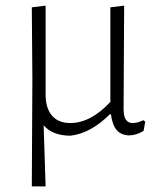

<svg xmlns="http://www.w3.org/2000/svg" viewBox="-20 -477 570 682"><path d="M93 185 95 -195 93 -451 142 -457V-141Q142 -93 164.5 -66.5Q187 -40 230 -40Q302 -40 372 -115V-451L421 -457L419 -89Q419 -40 451 -40Q469 -40 489 -50L496 -45L490 -12Q466 3 439 4Q410 3 394.5 -15Q379 -33 374 -71H370Q302 -3 230 5Q167 5 135 -32L142 185Z"/></svg>

Font: Alegreya Sans SC Light
Style: Regular
Weight: 300
Designer: Juan Pablo del Peral
Foundry: Huerta Tipografica
Version: Version 2.007